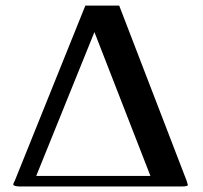

<svg xmlns="http://www.w3.org/2000/svg" viewBox="-20 -671 732 693"><path d="M320.8 -555.2 110.8 -36.1H522.9ZM410.2 -650.9 653.8 -18.1Q657.7 -6.3 658.2 -2.9Q655.8 2 637.2 2H48.8Q28.8 1 27.8 -4.9Q27.8 -7.8 31.7 -15.6Q32.7 -17.1 33.2 -18.1L288.1 -650.9Z"/></svg>

Font: Linux Libertine O
Style: Semibold
Weight: 700
Designer: Philipp H. Poll
Foundry: Philipp H. Poll
Version: Version 5.0.0